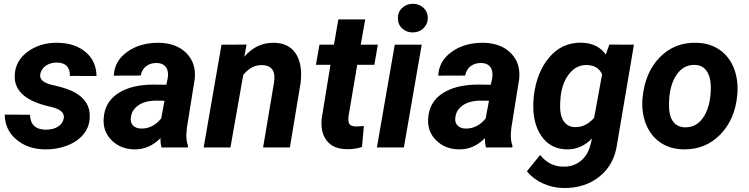

<svg xmlns="http://www.w3.org/2000/svg" viewBox="-20 -758 3848 987"><path d="M307.6 -148.9Q315.4 -188 253.4 -205.6L209 -216.8Q51.3 -260.3 55.7 -370.1Q58.1 -444.8 121.8 -491.9Q185.5 -539.1 275.4 -538.1Q364.7 -537.1 419.9 -490.7Q475.1 -444.3 476.1 -367.2L339.4 -367.7Q340.3 -435.5 272 -436.5Q239.7 -436.5 216.1 -420.4Q192.4 -404.3 187 -377Q179.7 -337.9 246.1 -321.8L265.6 -317.4Q333 -301.3 368.7 -280.5Q404.3 -259.8 423.6 -229Q442.9 -198.2 441.4 -155.3Q439.9 -105 408.9 -67.4Q377.9 -29.8 324 -9.3Q270 11.2 210.4 9.8Q122.6 8.8 64 -40.8Q5.4 -90.3 4.4 -168.9L134.3 -168Q136.2 -92.3 215.3 -91.3Q253.4 -91.3 278.1 -106.9Q302.7 -122.6 307.6 -148.9Z M810.5 0Q804.2 -20 805.2 -47.9Q745.6 11.7 670.4 9.8Q601.1 8.8 555.4 -35.4Q509.8 -79.6 512.7 -144.5Q516.1 -231 585.2 -277.1Q654.3 -323.2 770.5 -323.2L835 -322.3L841.8 -354Q844.7 -370.1 843.3 -384.8Q840.8 -407.7 825.9 -420.7Q811 -433.6 786.6 -434.1Q754.4 -435.1 731.9 -418.2Q709.5 -401.4 703.1 -369.6L564.9 -369.1Q568.4 -444.8 634.5 -491.9Q700.7 -539.1 797.9 -538.1Q887.7 -536.1 938.5 -484.6Q989.3 -433.1 981 -352.1L940.4 -99.1L938 -67.9Q937 -33.2 946.3 -9.3L945.8 0ZM704.6 -97.2Q764.2 -95.2 808.6 -148.9L825.7 -240.2L777.8 -240.7Q701.7 -238.8 668 -194.3Q655.8 -178.2 652.8 -154.8Q648.9 -128.4 663.8 -113Q678.7 -97.7 704.6 -97.2Z M1247.6 -528.8 1235.8 -466.3Q1299.3 -540 1389.6 -538.1Q1464.4 -536.6 1500 -483.4Q1535.6 -430.2 1525.9 -335.9L1470.2 0H1332.5L1389.2 -337.4Q1391.6 -356.4 1390.1 -372.1Q1383.8 -421.9 1327.6 -423.3Q1273.4 -425.3 1230.5 -373L1164.6 0H1026.9L1118.7 -528.3Z M1857.4 -658.2 1834.5 -528.3H1922.4L1904.3 -424.8H1816.4L1771.5 -160.2Q1768.6 -135.3 1775.4 -122.1Q1782.2 -108.9 1808.6 -107.9Q1816.4 -107.4 1850.6 -110.4L1840.8 -2.4Q1804.2 9.8 1761.7 8.8Q1693.8 7.8 1660.6 -33.7Q1627.4 -75.2 1633.3 -146L1678.7 -424.8H1604L1622.1 -528.3H1696.8L1719.2 -658.2Z M2056.2 0H1917.5L2009.3 -528.3H2147.9ZM2025.4 -662.6Q2024.4 -695.3 2046.9 -716.8Q2069.3 -738.3 2101.1 -738.3Q2132.3 -739.3 2155.3 -719.2Q2178.2 -699.2 2179.2 -667.5Q2180.2 -637.2 2158.9 -614.7Q2137.7 -592.3 2103.5 -591.3Q2072.8 -590.3 2049.6 -609.9Q2026.4 -629.4 2025.4 -662.6Z M2478.5 0Q2472.2 -20 2473.1 -47.9Q2413.6 11.7 2338.4 9.8Q2269 8.8 2223.4 -35.4Q2177.7 -79.6 2180.7 -144.5Q2184.1 -231 2253.2 -277.1Q2322.3 -323.2 2438.5 -323.2L2502.9 -322.3L2509.8 -354Q2512.7 -370.1 2511.2 -384.8Q2508.8 -407.7 2493.9 -420.7Q2479 -433.6 2454.6 -434.1Q2422.4 -435.1 2399.9 -418.2Q2377.4 -401.4 2371.1 -369.6L2232.9 -369.1Q2236.3 -444.8 2302.5 -491.9Q2368.7 -539.1 2465.8 -538.1Q2555.7 -536.1 2606.4 -484.6Q2657.2 -433.1 2648.9 -352.1L2608.4 -99.1L2606 -67.9Q2605 -33.2 2614.3 -9.3L2613.8 0ZM2372.6 -97.2Q2432.1 -95.2 2476.6 -148.9L2493.7 -240.2L2445.8 -240.7Q2369.6 -238.8 2335.9 -194.3Q2323.7 -178.2 2320.8 -154.8Q2316.9 -128.4 2331.8 -113Q2346.7 -97.7 2372.6 -97.2Z M2724.1 -264.6Q2738.8 -387.2 2804 -463.6Q2869.1 -540 2968.3 -538.6Q3052.7 -536.6 3094.2 -477.5L3112.3 -528.8L3238.8 -528.3L3152.3 -18.1Q3138.2 87.4 3062.5 148.9Q2986.8 210.4 2875 208.5Q2820.3 207.5 2770.5 184.8Q2720.7 162.1 2688.5 122.6L2756.8 38.6Q2802.7 96.7 2872.1 98.6Q2925.8 100.6 2963.9 70.6Q3002 40.5 3015.6 -14.2L3023.4 -45.9Q2965.8 11.7 2894 9.8Q2816.9 8.8 2771.5 -47.6Q2726.1 -104 2721.7 -194.3Q2720.2 -224.1 2724.1 -264.6ZM2859.4 -207Q2859.4 -161.1 2878.7 -133.5Q2897.9 -106 2934.6 -104.5Q2990.7 -102.5 3034.2 -152.3L3075.2 -376Q3054.2 -421.9 2997.6 -423.8Q2944.8 -425.3 2908.2 -381.3Q2871.6 -337.4 2862.3 -264.6Q2858.9 -229 2859.4 -207Z M3558.6 -538.1Q3628.4 -537.1 3679 -502.2Q3729.5 -467.3 3753.2 -406Q3776.9 -344.7 3770 -270Q3758.8 -144 3682.4 -66.2Q3606 11.7 3493.7 9.8Q3424.8 8.8 3374.5 -25.6Q3324.2 -60.1 3300.3 -121.1Q3276.4 -182.1 3283.2 -255.9Q3295.9 -386.7 3372.1 -463.9Q3448.2 -541 3558.6 -538.1ZM3419.4 -205.6Q3420.4 -158.7 3441.4 -131.6Q3462.4 -104.5 3500.5 -103.5Q3564 -101.6 3600.1 -161.9Q3636.2 -222.2 3633.8 -320.3Q3631.8 -367.2 3611.1 -395.3Q3590.3 -423.3 3551.8 -424.3Q3490.2 -426.3 3453.4 -366.5Q3416.5 -306.6 3419.4 -205.6Z"/></svg>

Font: TypoPRO Roboto
Style: Bold Italic
Weight: 700
Italic angle: -12°
Designer: Google
Version: Version 2.136; 2016